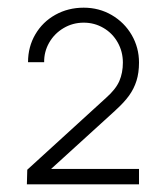

<svg xmlns="http://www.w3.org/2000/svg" viewBox="-20 -750 432 500"><path d="M51 -308 256 -495Q281.5 -517.5 290.8 -539Q300 -560.5 300 -587Q300 -615.5 286.5 -639.5Q273 -663.5 249.5 -677.2Q226 -691 198 -691Q169.5 -691 145.5 -676.8Q121.5 -662.5 108 -638.8Q94.5 -615 95 -588H53Q53 -628 72 -660.5Q91 -693 124.2 -711.5Q157.5 -730 198 -730Q238 -730 271 -710.8Q304 -691.5 323 -658.8Q342 -626 342 -587Q342 -560.5 335.5 -539.8Q329 -519 316.2 -501.2Q303.5 -483.5 282 -464L280 -462L80 -280L68 -310H342V-270H50Z"/></svg>

Font: Tap Sans
Style: Regular
Weight: 400
Designer: Tap Payments
Foundry: Tap Payments
Version: Version 1.001;Glyphs 3.1.2 (3151)